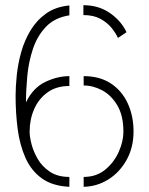

<svg xmlns="http://www.w3.org/2000/svg" viewBox="-20 -718 574 739"><path d="M247 1Q182 -2 141 -31.5Q100 -61 78 -110.5Q56 -160 48 -221.5Q40 -283 40 -349Q40 -384 44.5 -428Q49 -472 61.5 -517Q74 -562 97.5 -601Q121 -640 157.5 -666Q194 -692 247 -697V-659Q190 -650 156.5 -614.5Q123 -579 106.5 -529Q90 -479 85 -425Q80 -371 80 -324Q107 -380 154 -402.5Q201 -425 247 -425V-387Q197 -387 163 -362.5Q129 -338 111.5 -298Q94 -258 94 -211Q94 -193 101 -164.5Q108 -136 125 -106.5Q142 -77 172 -57Q202 -37 247 -37ZM302 1V-37Q351 -37 385 -65Q419 -93 437 -133.5Q455 -174 455 -211Q455 -273 431.5 -312.5Q408 -352 373 -370.5Q338 -389 302 -389V-425Q364 -425 407 -396.5Q450 -368 472 -319.5Q494 -271 494 -212Q494 -150 467 -102Q440 -54 396.5 -27Q353 0 302 1ZM434 -572Q426 -590 409.5 -610.5Q393 -631 366.5 -645.5Q340 -660 301 -660V-698Q360 -698 403.5 -667.5Q447 -637 467 -594Z"/></svg>

Font: Stick No Bills ExtraLight ExtraLight
Style: Regular
Weight: 250
Version: Version 2.000